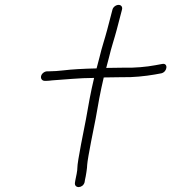

<svg xmlns="http://www.w3.org/2000/svg" viewBox="-20 -686 701 786"><path d="M163 -355H170C176 -355 183.9 -355.7 193.5 -357C249.2 -360.4 304.9 -367 365.2 -367C351.4 -309.2 341.5 -253.9 331.9 -198C326.1 -168 295.9 -21.1 296.7 1C297.7 7.9 290.6 43.6 288.4 52L286.8 62C283.4 86.6 319.6 85.7 326.3 60L327.9 50C331.4 36.6 337.3 -1 336.9 -11C338.6 -39.2 365.8 -170.7 371.7 -201C381.2 -256.9 390.9 -311 404.7 -369H409.7C433.2 -369.7 456.3 -370 479 -370C523.1 -368.7 575.6 -374.3 613.8 -381L641.1 -386C666.3 -392.7 669.1 -430.1 643.1 -424L615.8 -419C580.2 -412.2 530.7 -407.7 489.2 -409C465.8 -409 442.1 -408.7 417.9 -408H414.9C420.7 -430 420.7 -430 426.2 -451C436.4 -494.5 447.7 -525.6 457.8 -564L479.5 -647C482.3 -657.6 476.1 -666 465.5 -666C455 -666 443.3 -657.6 440.5 -647L418.8 -564C408.7 -525.4 397.5 -494.8 387.2 -451C381.4 -429 381.4 -429 375.4 -406C351.6 -406 319.6 -403.9 298.6 -403C256.6 -401.2 220.3 -394 180.2 -394H173.2C162.7 -394 151 -385.6 148.3 -375C145.5 -364.4 152.5 -355 163 -355Z"/></svg>

Font: Just Breathe
Style: Obl5
Weight: 400
Foundry: Cannot Into Space Fonts
Version: Version 0.72